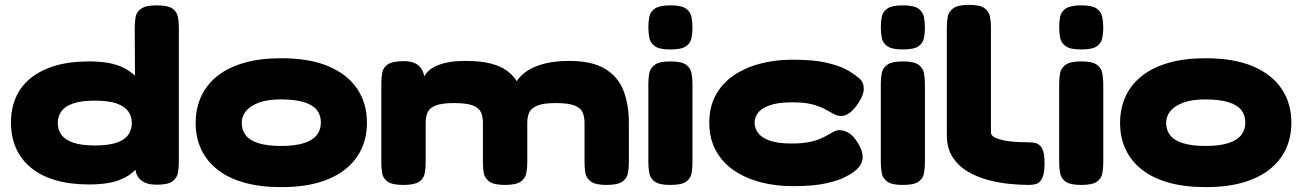

<svg xmlns="http://www.w3.org/2000/svg" viewBox="-20 -750 5344 788"><path d="M346 7Q266 7 206 -11Q146 -29 105.5 -63Q65 -97 45 -143.5Q25 -190 25 -247Q25 -304 45 -350Q65 -396 105.5 -429Q146 -462 206 -480Q266 -498 346 -498Q426 -498 474.5 -477.5Q523 -457 548 -422.5Q573 -388 581.5 -344.5Q590 -301 590 -254Q590 -199 581.5 -151Q573 -103 548 -68Q523 -33 474.5 -13Q426 7 346 7ZM370 -153Q426 -153 459 -164.5Q492 -176 506.5 -197Q521 -218 521 -245Q521 -273 506 -293.5Q491 -314 458 -325.5Q425 -337 369 -337Q314 -337 280.5 -325.5Q247 -314 232 -293.5Q217 -273 217 -245Q217 -218 232 -197Q247 -176 280.5 -164.5Q314 -153 370 -153ZM624 8Q582 8 561 -8.5Q540 -25 536 -52L533 -637Q533 -659 536.5 -680Q540 -701 559.5 -714.5Q579 -728 623 -728Q669 -728 687.5 -715Q706 -702 710 -681.5Q714 -661 714 -638V-83Q714 -61 710 -40Q706 -19 687.5 -5.5Q669 8 624 8Z M1135 18Q1048 18 982.5 -0.5Q917 -19 872.5 -54Q828 -89 805.5 -137.5Q783 -186 783 -245Q783 -305 805.5 -354Q828 -403 872 -438Q916 -473 981.5 -492Q1047 -511 1134 -511Q1250 -511 1328 -478Q1406 -445 1446 -385.5Q1486 -326 1486 -246Q1486 -187 1463.5 -138.5Q1441 -90 1397 -55Q1353 -20 1287.5 -1Q1222 18 1135 18ZM1134 -151Q1191 -151 1227 -162.5Q1263 -174 1280 -195.5Q1297 -217 1297 -247Q1297 -278 1280 -299Q1263 -320 1226.5 -331Q1190 -342 1133 -342Q1077 -342 1041.5 -328.5Q1006 -315 989 -293.5Q972 -272 972 -246Q972 -216 989 -194.5Q1006 -173 1042 -162Q1078 -151 1134 -151Z M1635 9Q1590 9 1571 -4.5Q1552 -18 1548.5 -39Q1545 -60 1545 -82V-409Q1545 -432 1549 -452.5Q1553 -473 1572 -486Q1591 -499 1637 -499Q1682 -499 1702.5 -476.5Q1723 -454 1723 -415H1713Q1717 -433 1729 -448.5Q1741 -464 1762.5 -475.5Q1784 -487 1815.5 -493.5Q1847 -500 1889 -500Q1952 -500 1993 -489.5Q2034 -479 2059.5 -460.5Q2085 -442 2101 -417Q2117 -442 2146 -460.5Q2175 -479 2217.5 -489.5Q2260 -500 2316 -500Q2409 -500 2462.5 -468Q2516 -436 2538.5 -379Q2561 -322 2561 -245V-82Q2561 -60 2557 -39Q2553 -18 2534 -4.5Q2515 9 2469 9Q2424 9 2405 -5Q2386 -19 2382.5 -40Q2379 -61 2379 -83V-246Q2379 -271 2371 -289Q2363 -307 2338 -317Q2313 -327 2261 -327Q2210 -327 2185 -316.5Q2160 -306 2152 -288Q2144 -270 2144 -245V-82Q2144 -60 2140 -39Q2136 -18 2117 -4.5Q2098 9 2052 9Q2007 9 1988 -5Q1969 -19 1965.5 -40Q1962 -61 1962 -83V-246Q1962 -271 1954 -289Q1946 -307 1921 -317Q1896 -327 1844 -327Q1793 -327 1768 -317Q1743 -307 1735 -289Q1727 -271 1727 -246V-81Q1727 -59 1723 -38Q1719 -17 1700 -4Q1681 9 1635 9Z M2731 9Q2686 9 2667.5 -4.5Q2649 -18 2645 -39Q2641 -60 2641 -82V-408Q2641 -430 2645 -450.5Q2649 -471 2668 -484.5Q2687 -498 2732 -498Q2777 -498 2795.5 -484.5Q2814 -471 2818 -450Q2822 -429 2822 -406V-81Q2822 -59 2818 -38Q2814 -17 2795.5 -4Q2777 9 2731 9ZM2731 -547Q2686 -547 2667.5 -560.5Q2649 -574 2645 -595Q2641 -616 2641 -638Q2641 -661 2645 -681.5Q2649 -702 2668 -715Q2687 -728 2732 -728Q2777 -728 2795.5 -714.5Q2814 -701 2818 -680Q2822 -659 2822 -637Q2822 -615 2818 -594Q2814 -573 2795.5 -560Q2777 -547 2731 -547Z M3234 14Q3162 14 3100 -2.5Q3038 -19 2991 -51.5Q2944 -84 2917.5 -133Q2891 -182 2891 -247Q2891 -311 2917.5 -359.5Q2944 -408 2990.5 -440Q3037 -472 3099 -488.5Q3161 -505 3232 -505Q3319 -505 3370 -493Q3421 -481 3444.5 -469Q3468 -457 3470 -455Q3490 -443 3507.5 -427.5Q3525 -412 3525 -386Q3525 -373 3520 -359.5Q3515 -346 3504 -329Q3469 -274 3432 -274Q3416 -274 3401 -282.5Q3386 -291 3366 -302Q3346 -313 3314.5 -321.5Q3283 -330 3232 -330Q3172 -330 3138 -317.5Q3104 -305 3090.5 -286Q3077 -267 3077 -246Q3077 -225 3090.5 -205.5Q3104 -186 3137 -173.5Q3170 -161 3230 -161Q3279 -161 3310.5 -169Q3342 -177 3357.5 -185.5Q3373 -194 3374 -194Q3388 -202 3400.5 -209Q3413 -216 3426 -216Q3443 -216 3462.5 -205Q3482 -194 3501 -163Q3517 -137 3520 -114.5Q3523 -92 3511 -72.5Q3499 -53 3470 -35Q3467 -33 3443.5 -21Q3420 -9 3369.5 2.5Q3319 14 3234 14Z M3685 9Q3640 9 3621.5 -4.5Q3603 -18 3599 -39Q3595 -60 3595 -82V-408Q3595 -430 3599 -450.5Q3603 -471 3622 -484.5Q3641 -498 3686 -498Q3731 -498 3749.5 -484.5Q3768 -471 3772 -450Q3776 -429 3776 -406V-81Q3776 -59 3772 -38Q3768 -17 3749.5 -4Q3731 9 3685 9ZM3685 -547Q3640 -547 3621.5 -560.5Q3603 -574 3599 -595Q3595 -616 3595 -638Q3595 -661 3599 -681.5Q3603 -702 3622 -715Q3641 -728 3686 -728Q3731 -728 3749.5 -714.5Q3768 -701 3772 -680Q3776 -659 3776 -637Q3776 -615 3772 -594Q3768 -573 3749.5 -560Q3731 -547 3685 -547Z M4203 9Q4170 9 4126 5Q4082 1 4036.5 -11Q3991 -23 3952.5 -45.5Q3914 -68 3890 -104.5Q3866 -141 3866 -196V-639Q3866 -662 3870 -682.5Q3874 -703 3893 -716.5Q3912 -730 3957 -730Q4002 -730 4020.5 -716.5Q4039 -703 4043 -682Q4047 -661 4047 -638V-207Q4047 -192 4067.5 -183.5Q4088 -175 4116 -171Q4144 -167 4169 -166.5Q4194 -166 4204 -166Q4217 -166 4231.5 -162.5Q4246 -159 4256.5 -141.5Q4267 -124 4267 -81Q4267 -36 4256.5 -17Q4246 2 4231 5.5Q4216 9 4203 9Z M4417 9Q4372 9 4353.5 -4.5Q4335 -18 4331 -39Q4327 -60 4327 -82V-408Q4327 -430 4331 -450.5Q4335 -471 4354 -484.5Q4373 -498 4418 -498Q4463 -498 4481.5 -484.5Q4500 -471 4504 -450Q4508 -429 4508 -406V-81Q4508 -59 4504 -38Q4500 -17 4481.5 -4Q4463 9 4417 9ZM4417 -547Q4372 -547 4353.5 -560.5Q4335 -574 4331 -595Q4327 -616 4327 -638Q4327 -661 4331 -681.5Q4335 -702 4354 -715Q4373 -728 4418 -728Q4463 -728 4481.5 -714.5Q4500 -701 4504 -680Q4508 -659 4508 -637Q4508 -615 4504 -594Q4500 -573 4481.5 -560Q4463 -547 4417 -547Z M4929 18Q4842 18 4776.5 -0.5Q4711 -19 4666.5 -54Q4622 -89 4599.5 -137.5Q4577 -186 4577 -245Q4577 -305 4599.5 -354Q4622 -403 4666 -438Q4710 -473 4775.5 -492Q4841 -511 4928 -511Q5044 -511 5122 -478Q5200 -445 5240 -385.5Q5280 -326 5280 -246Q5280 -187 5257.5 -138.5Q5235 -90 5191 -55Q5147 -20 5081.5 -1Q5016 18 4929 18ZM4928 -151Q4985 -151 5021 -162.5Q5057 -174 5074 -195.5Q5091 -217 5091 -247Q5091 -278 5074 -299Q5057 -320 5020.5 -331Q4984 -342 4927 -342Q4871 -342 4835.5 -328.5Q4800 -315 4783 -293.5Q4766 -272 4766 -246Q4766 -216 4783 -194.5Q4800 -173 4836 -162Q4872 -151 4928 -151Z"/></svg>

Font: Fredoka Expanded
Style: Bold
Weight: 700
Width: 7
Designer: Ben Nathan
Foundry: Milena B. Brandão, Ben Nathan
Version: Version 2.001